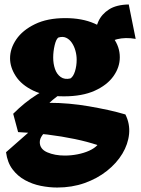

<svg xmlns="http://www.w3.org/2000/svg" viewBox="-20 -587 631 859"><path d="M236 252Q200 252 162.5 244.5Q125 237 92 219Q59 201 36 170.5Q13 140 7 94L164 -44L260 -51Q225 -32 202.5 -14.5Q180 3 169 18.5Q158 34 158 49Q158 80 191.5 94.5Q225 109 270 109Q298 109 326.5 103.5Q355 98 378.5 87.5Q402 77 416 62Q372 47 314.5 35Q257 23 192.5 15Q128 7 61 4L39 -78Q65 -104 91 -125Q117 -146 145.5 -164Q174 -182 206 -197L273 -180Q252 -168 234 -154.5Q216 -141 201 -127Q245 -127 289.5 -123Q334 -119 377.5 -111.5Q421 -104 462.5 -95Q504 -86 541 -75Q562 -33 557.5 12.5Q553 58 527.5 100.5Q502 143 458.5 177.5Q415 212 358.5 232Q302 252 236 252ZM266 -156Q182 -156 129 -181.5Q76 -207 50.5 -246.5Q25 -286 25 -326Q25 -370 53 -411Q81 -452 136.5 -479Q192 -506 272 -506Q347 -506 402 -482Q457 -458 486.5 -418Q516 -378 516 -331Q516 -286 487.5 -246Q459 -206 403.5 -181Q348 -156 266 -156ZM295 -236Q308 -244 315.5 -268Q323 -292 323 -320Q323 -340 317.5 -360Q312 -380 301.5 -395.5Q291 -411 276 -418Q261 -425 241 -419Q231 -412 224.5 -384.5Q218 -357 218 -329Q218 -302 226 -278.5Q234 -255 251.5 -242.5Q269 -230 295 -236ZM413 -352Q404 -385 404.5 -421.5Q405 -458 420 -491Q435 -524 468 -545Q501 -566 556 -567L587 -413Q496 -429 435 -375Z"/></svg>

Font: Eczar ExtraBold
Style: Regular
Weight: 800
Designer: Vaibhav Singh
Foundry: Rosetta Type Foundry
Version: Version 2.000